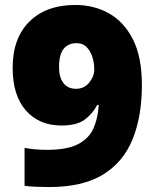

<svg xmlns="http://www.w3.org/2000/svg" viewBox="-20 -744 626 774"><path d="M552 -401Q552 -274 514 -181.5Q476 -89 394 -39.5Q312 10 179 10Q157 10 128 9Q99 8 79 5V-148Q100 -144 121 -142Q142 -140 170 -140Q251 -140 295 -163Q339 -186 357 -227Q375 -268 378 -321H372Q353 -285 321 -261.5Q289 -238 228 -238Q138 -238 84.5 -298.5Q31 -359 31 -471Q31 -590 98.5 -657Q166 -724 284 -724Q359 -724 419.5 -690Q480 -656 516 -585Q552 -514 552 -401ZM289 -570Q255 -570 236.5 -547Q218 -524 218 -473Q218 -433 235.5 -409.5Q253 -386 287 -386Q319 -386 339.5 -411Q360 -436 360 -464Q360 -490 352.5 -514Q345 -538 329.5 -554Q314 -570 289 -570Z"/></svg>

Font: Noto Sans Khmer UI Black
Style: Regular
Weight: 900
Designer: Danh Hong and the Monotype Design Team
Foundry: Monotype Imaging Inc.
Version: Version 2.002; ttfautohint (v1.8.4.7-5d5b)